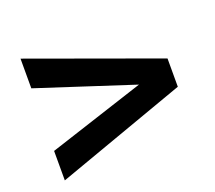

<svg xmlns="http://www.w3.org/2000/svg" viewBox="-95 -694 872 778"><g transform="rotate(-20 341.0 -305.5)"><path d="M621 -243 61 -43V-170L476 -305L61 -440V-568L621 -365Z"/></g></svg>

Font: Georama ExtraExtended SemiBold
Style: Regular
Weight: 600
Width: 8
Designer: Jean-Baptiste Levee
Foundry: Production Type
Version: Version 1.000